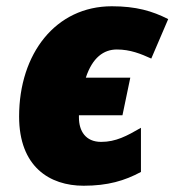

<svg xmlns="http://www.w3.org/2000/svg" viewBox="-20 -583 557 613"><path d="M247 10C324 10 378 -6 430 -34V-175C385 -149 350 -130 303 -130C253 -130 232 -165 232 -208V-215H371L396 -335H254C275 -399 311 -425 353 -425C396 -425 430 -411 463 -396L517 -522C466 -548 414 -563 337 -563C158 -563 41 -412 41 -211C41 -51 138 10 247 10Z"/></svg>

Font: Noto Sans UI Black
Style: Italic
Weight: 900
Italic angle: -372°
Designer: Monotype Design Team
Foundry: Monotype Imaging Inc.
Version: Version 1.901